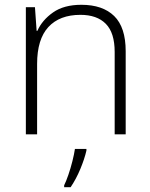

<svg xmlns="http://www.w3.org/2000/svg" viewBox="-20 -561 628 802"><path d="M320 -541Q409 -541 457 -494Q505 -447 505 -347V0H459V-344Q459 -424 422 -461.5Q385 -499 316 -499Q229 -499 182 -448Q135 -397 135 -294V0H88V-531H126L133 -432H136Q156 -477 201.5 -509Q247 -541 320 -541ZM341 68Q333 103 315.5 145Q298 187 275 221H248V213Q256 197 265.5 169.5Q275 142 282.5 112Q290 82 293 61H341Z"/></svg>

Font: Noto Sans Thaana ExtraLight
Style: Regular
Weight: 200
Designer: David Williams
Foundry: Google Inc.
Version: Version 3.001; ttfautohint (v1.8.4.7-5d5b)